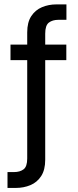

<svg xmlns="http://www.w3.org/2000/svg" viewBox="-20 -708 362 896"><path d="M29 -427.5V-500H107V-557Q107 -604 126 -632.8Q145 -661.5 176 -674.5Q207 -687.5 243.5 -687.5H290V-615.5H252.5Q225 -615.5 208 -602.5Q191 -589.5 191 -551V-500H289.5V-427.5H191V37.5Q191 85 172 114Q153 143 121.8 156Q90.5 169 54 169H15V95H45.5Q73 95 90 82.2Q107 69.5 107 31.5V-427.5Z"/></svg>

Font: Overused Grotesk
Style: Regular
Weight: 450
Version: Version 0.004